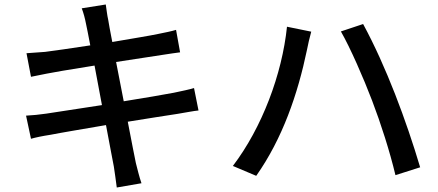

<svg xmlns="http://www.w3.org/2000/svg" viewBox="-20 -785 1952 855"><path d="M844 -393C822 -386 791 -380 754 -372C708 -363 623 -349 531 -334L497 -509C583 -522 663 -534 706 -541C732 -545 765 -550 782 -552L764 -652C745 -646 715 -640 685 -634C648 -626 567 -613 480 -598C470 -648 464 -684 462 -696C457 -717 454 -747 451 -765L344 -748C352 -727 358 -705 363 -679C366 -665 373 -631 382 -583C295 -570 216 -558 181 -554C151 -552 124 -550 98 -548L118 -443C212 -463 306 -478 401 -493L434 -317C331 -301 233 -286 186 -279C160 -275 120 -271 96 -270L118 -167C139 -173 167 -179 206 -185C251 -194 348 -210 452 -228C468 -139 483 -67 487 -43C492 -14 495 16 500 50L610 31C600 2 592 -32 585 -59C579 -85 566 -157 549 -243C638 -257 722 -271 771 -278C808 -284 842 -291 864 -293Z M1017 -46 1121 -2C1238 -168 1306 -366 1347 -563C1351 -584 1359 -620 1366 -644L1258 -666C1236 -454 1147 -217 1017 -46ZM1637 -337C1676 -235 1716 -110 1741 -5L1851 -40C1789 -248 1700 -488 1597 -678L1498 -645C1539 -574 1599 -437 1637 -337Z"/></svg>

Font: Kinto Sans Med
Style: Regular
Weight: 500
Designer: Authors: Ryoko NISHIZUKA  (kana & ideographs); Paul D. Hunt (Latin, Greek & Cyrillic); Wenlong ZHANG  (bopomofo); Sandol
Foundry: Adobe Systems Incorporated, ookami Inc.
Version: Version 0.001